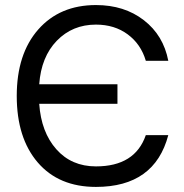

<svg xmlns="http://www.w3.org/2000/svg" viewBox="-20 -735 735 767"><path d="M652.3 -195.3Q597.7 11.7 363.3 11.7Q214.8 11.7 130.9 -85.9Q46.9 -183.6 46.9 -351.6Q46.9 -519.5 132.8 -617.2Q218.8 -714.8 363.3 -714.8Q476.6 -714.8 554.7 -654.3Q632.8 -593.8 652.3 -492.2H562.5Q543 -558.6 490.2 -597.7Q437.5 -636.7 363.3 -636.7Q269.5 -636.7 207 -572.3Q144.5 -507.8 136.7 -398.4H449.2V-320.3H136.7Q144.5 -207 205.1 -138.7Q265.6 -70.3 363.3 -70.3Q519.5 -70.3 562.5 -195.3H652.3Z"/></svg>

Font: 和音 by 宁静之雨，公众号njzyshare
Style: Regular
Weight: 400
Designer: Steve Matteson
Foundry: Ascender Corporation
Version: Version 6.00;June 8, 2018;FontCreator 11.0.0.2388 32-bit